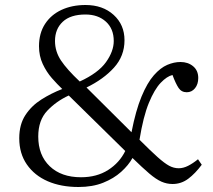

<svg xmlns="http://www.w3.org/2000/svg" viewBox="-20 -734 851 768"><path d="M294 14Q224 14 171 -9Q118 -32 87.5 -76Q57 -120 57 -181Q57 -236 81.5 -273.5Q106 -311 145.5 -336Q185 -361 229 -378Q209 -397 187.5 -421.5Q166 -446 151 -478Q136 -510 136 -549Q136 -601 160 -638Q184 -675 226 -694.5Q268 -714 322 -714Q391 -714 434.5 -674.5Q478 -635 478 -573Q478 -510 436 -463.5Q394 -417 326 -384L506 -205Q523 -292 546 -347.5Q569 -403 595.5 -433Q622 -463 649 -474.5Q676 -486 702 -486Q732 -486 752.5 -469Q773 -452 773 -422Q773 -397 760 -381Q747 -365 727 -365Q706 -365 694.5 -382Q683 -399 670 -434Q648 -429 623 -403Q598 -377 575.5 -322.5Q553 -268 538 -175Q583 -130 610.5 -105.5Q638 -81 656.5 -71Q675 -61 695 -61Q713 -61 732 -70.5Q751 -80 772 -97L787 -75Q761 -40 733 -19Q705 2 670 2Q647 2 625.5 -7.5Q604 -17 577 -40Q550 -63 510 -102Q494 -73 464.5 -46.5Q435 -20 392.5 -3Q350 14 294 14ZM299 -408Q373 -442 404 -485.5Q435 -529 435 -570Q435 -619 403.5 -647.5Q372 -676 322 -676Q262 -676 231 -647Q200 -618 200 -570Q200 -528 224 -492Q248 -456 299 -408ZM304 -25Q367 -25 412.5 -54Q458 -83 481 -130L255 -352Q205 -329 169 -291Q133 -253 133 -188Q133 -113 179 -69Q225 -25 304 -25Z"/></svg>

Font: Literata 36pt Light
Style: Regular
Weight: 300
Designer: Latin by Veronika Burian and Jose Scaglione. Greek by Irene Vlachou. Cyrillic by Vera Evstafieva.
Foundry: TypeTogether
Version: Version 3.002